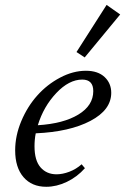

<svg xmlns="http://www.w3.org/2000/svg" viewBox="-20 -734 499 766"><path d="M317.9 -504.9 285.2 -526.4 405.3 -714.4 459.5 -676.3ZM164.6 11.2Q106.9 11.2 73.7 -27.3Q40.5 -65.9 40.5 -134.3Q40.5 -192.4 64.9 -250.7Q89.4 -309.1 128.7 -353Q168 -397 219.7 -424.3Q271.5 -451.7 322.8 -451.7Q370.6 -451.7 397.2 -426.8Q423.8 -401.9 423.8 -363.8Q423.8 -295.4 340.8 -251.7Q257.8 -208 122.6 -202.1Q117.7 -177.7 117.7 -150.4Q117.7 -93.8 141.8 -66.2Q166 -38.6 205.6 -38.6Q229.5 -38.6 256.6 -48.8Q283.7 -59.1 305.7 -78.6L318.8 -63Q288.1 -28.3 246.8 -8.5Q205.6 11.2 164.6 11.2ZM308.1 -416.5Q255.4 -416.5 204.6 -362.8Q153.8 -309.1 130.9 -234.4Q232.9 -240.7 292.5 -276.9Q352.1 -313 352.1 -370.6Q352.1 -416.5 308.1 -416.5Z"/></svg>

Font: Elstob 10pt
Style: Italic
Weight: 400
Italic angle: -20°
Designer: Peter S. Baker
Version: Version 1.015